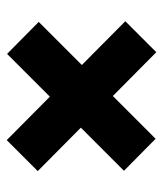

<svg xmlns="http://www.w3.org/2000/svg" viewBox="23 -624 484 570"><g transform="rotate(-90 265.0 -339.0)"><path d="M487 -209 395 -117 265 -246 138 -119 43 -213 171 -341 42 -469 134 -561 263 -433 390 -560 485 -466 357 -338Z"/></g></svg>

Font: Hind Siliguri
Style: Bold
Weight: 700
Designer: Jyotish Sonowal
Foundry: Indian Type Foundry
Version: Version 1.001;PS 1.0;hotconv 1.0.86;makeotf.lib2.5.63406; tt